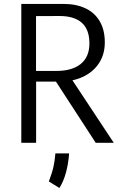

<svg xmlns="http://www.w3.org/2000/svg" viewBox="-20 -720 620 968"><path d="M87.4 -700.2H300.3Q364.1 -700.2 411 -678Q457.9 -655.8 483.2 -612.2Q508.4 -568.7 508.4 -506.5Q508.4 -446.3 479.1 -401.6Q449.8 -356.8 398.3 -332.8Q346.7 -308.7 281.2 -308.7H162.1V0H87.4ZM256.3 -317.4 322.5 -349.5 553.6 0H462.6ZM266.6 -362.5Q344.1 -362.5 387.5 -398Q430.9 -433.5 430.8 -501.3Q430.7 -572.1 391.4 -606.1Q352.1 -640 277.3 -639.3L161.6 -638.8V-362.5ZM226.2 194.8Q242.6 152.1 249.4 121.5Q256.2 90.9 259.3 53.5H328.5Q325.1 102.4 313.2 147.6Q301.4 192.9 279.5 227.8Z"/></svg>

Font: DavidDev Light
Style: Regular
Weight: 300
Designer: David.dev
Foundry: David.dev
Version: Version 1.001;FEAKit 1.0